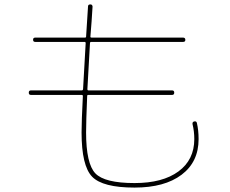

<svg xmlns="http://www.w3.org/2000/svg" viewBox="-20 -810 1040 870"><path d="M120.1 -379.9Q110.4 -379.9 110.4 -390.1Q110.4 -400.4 120.1 -400.4H350.6Q355.5 -400.4 356.4 -406.2Q361.3 -501 368.2 -614.3Q368.2 -620.1 364.3 -620.1H139.6Q129.9 -620.1 129.9 -629.9Q129.9 -639.6 139.6 -639.6H365.2Q370.1 -639.6 370.1 -643.6Q374 -703.1 378.9 -781.2Q378.9 -790 389.6 -790Q398.4 -790 399.4 -780.3Q395.5 -712.9 389.6 -643.6Q389.6 -639.6 394.5 -639.6H809.6Q819.3 -639.6 819.8 -629.9Q820.3 -620.1 809.6 -620.1H393.6Q387.7 -620.1 387.7 -614.3Q380.9 -501 376 -406.2Q376 -400.4 380.9 -400.4H759.8Q769.5 -400.4 769.5 -390.1Q769.5 -379.9 759.8 -379.9H379.9Q375 -379.9 375 -375Q370.1 -259.8 370.1 -210Q370.1 -68.4 412.1 -24.4Q454.1 19.5 589.8 19.5Q716.8 19.5 788.6 -33.2Q860.4 -85.9 860.4 -179.7Q860.4 -214.8 852.5 -247.1Q850.6 -257.8 860.4 -259.8Q870.1 -261.7 872.1 -252.9Q879.9 -219.7 879.9 -179.7Q879.9 -76.2 802.7 -18.1Q725.6 40 589.8 40Q445.3 40 397.5 -9.3Q349.6 -58.6 349.6 -210Q349.6 -259.8 355.5 -375Q355.5 -379.9 349.6 -379.9Z"/></svg>

Font: Rounded-X Mgen+ 1m thin
Style: Regular
Weight: 100
Designer: [Source Han Sans]
Ryoko NISHIZUKA  (kana & ideographs); Paul D. Hunt (Latin, Greek & Cyrillic); Wenlong ZHANG  (bopomofo
Version: Version 1.059.20150602